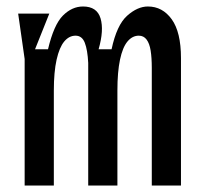

<svg xmlns="http://www.w3.org/2000/svg" viewBox="-20 -572 640 592"><path d="M132 -530 88 -420H128Q146 -496 174 -524Q202 -552 236 -552Q279 -552 290 -515.5Q301 -479 284 -420H324Q340 -495 372 -523.5Q404 -552 436 -552Q481 -552 509.5 -512.5Q538 -473 538 -393V0H448V-363Q448 -394 444.5 -416Q441 -438 432 -450Q423 -462 408 -462Q388 -462 373 -444Q358 -426 350 -388Q342 -350 342 -293V0H252V-363V-378Q250 -418 241.5 -440Q233 -462 213 -462Q193 -462 178 -444Q163 -426 154.5 -388Q146 -350 146 -293V0H56V-390L36 -530Z"/></svg>

Font: Fliege Mono Thin
Style: Regular
Weight: 100
Version: Version 0.020;Glyphs 3.3 (3306)